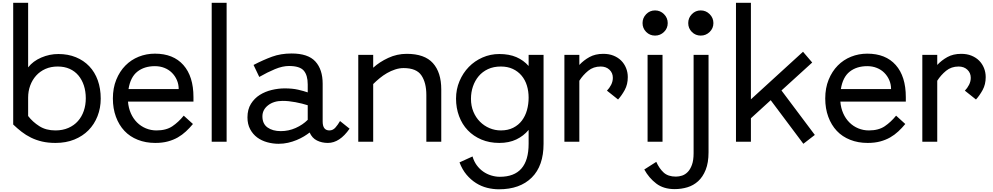

<svg xmlns="http://www.w3.org/2000/svg" viewBox="-20 -1020 7146 1382"><path d="M380 8.8Q326.2 8.8 283.1 -1.2Q240 -11.2 203.1 -29.4Q166.2 -47.5 135 -71.9Q103.8 -96.2 75 -123.8V-1000H182.5V-535Q217.5 -580 276.9 -605.6Q336.2 -631.2 400 -631.2Q470 -631.2 526.2 -608.1Q582.5 -585 622.5 -543.1Q662.5 -501.2 683.8 -441.9Q705 -382.5 705 -310Q705 -242.5 681.9 -183.8Q658.8 -125 616.9 -82.5Q575 -40 515 -15.6Q455 8.8 380 8.8ZM182.5 -185Q215 -142.5 263.1 -111.9Q311.2 -81.2 378.8 -81.2Q431.2 -81.2 472.5 -99.4Q513.8 -117.5 541.2 -148.8Q568.8 -180 583.1 -221.9Q597.5 -263.8 597.5 -312.5Q597.5 -362.5 583.8 -404.4Q570 -446.2 544.4 -476.9Q518.8 -507.5 481.2 -524.4Q443.8 -541.2 395 -541.2Q346.2 -541.2 306.9 -523.8Q267.5 -506.2 240 -475.6Q212.5 -445 197.5 -404.4Q182.5 -363.8 182.5 -317.5Z M1097.5 8.8Q1028.8 8.8 971.9 -13.8Q915 -36.2 875.6 -78.1Q836.2 -120 814.4 -179.4Q792.5 -238.8 792.5 -311.2Q792.5 -386.2 816.9 -446.2Q841.2 -506.2 882.5 -548.1Q923.8 -590 978.8 -611.9Q1033.8 -633.8 1095 -633.8Q1227.5 -633.8 1300 -551.9Q1372.5 -470 1372.5 -321.2V-288.8H901.2Q905 -242.5 921.9 -204.4Q938.8 -166.2 966.2 -138.8Q993.8 -111.2 1030 -96.2Q1066.2 -81.2 1106.2 -81.2Q1176.2 -81.2 1220.6 -111.2Q1265 -141.2 1302.5 -187.5L1368.8 -127.5Q1345 -98.8 1318.1 -73.8Q1291.2 -48.8 1259.4 -30.6Q1227.5 -12.5 1188.1 -1.9Q1148.8 8.8 1097.5 8.8ZM1266.2 -378.8Q1266.2 -413.8 1253.1 -443.8Q1240 -473.8 1217.5 -496.2Q1195 -518.8 1163.8 -531.2Q1132.5 -543.8 1095 -543.8Q1018.8 -543.8 968.8 -504.4Q918.8 -465 905 -378.8Z M1503.8 -1000H1611.2V0H1503.8Z M2340 8.8Q2296.2 8.8 2261.2 -8.8Q2226.2 -26.2 2208.8 -66.2Q2191.2 -52.5 2167.5 -38.1Q2143.8 -23.8 2115 -11.9Q2086.2 0 2053.8 7.5Q2021.2 15 1985 15Q1943.8 15 1903.1 3.8Q1862.5 -7.5 1831.2 -30.6Q1800 -53.8 1780.6 -90Q1761.2 -126.2 1761.2 -175Q1761.2 -232.5 1786.2 -272.5Q1811.2 -312.5 1850 -336.9Q1888.8 -361.2 1936.2 -372.5Q1983.8 -383.8 2028.8 -383.8Q2085 -383.8 2125.6 -374.4Q2166.2 -365 2195 -355V-412.5Q2195 -478.8 2166.2 -511.9Q2137.5 -545 2060 -545Q2013.8 -545 1959.4 -522.5Q1905 -500 1846.2 -466.2L1805 -552.5Q1875 -588.8 1938.1 -611.9Q2001.2 -635 2078.8 -635Q2197.5 -635 2250 -577.5Q2302.5 -520 2302.5 -417.5V-145Q2302.5 -81.2 2351.2 -81.2Q2376.2 -81.2 2394.4 -101.9Q2412.5 -122.5 2427.5 -148.8L2496.2 -93.8Q2425 8.8 2340 8.8ZM1868.8 -182.5Q1868.8 -128.8 1905.6 -102.5Q1942.5 -76.2 2001.2 -76.2Q2057.5 -76.2 2108.1 -98.8Q2158.8 -121.2 2195 -157.5V-262.5Q2156.2 -275 2106.9 -284.4Q2057.5 -293.8 2013.8 -293.8Q1950 -293.8 1909.4 -261.9Q1868.8 -230 1868.8 -182.5Z M3048.8 -336.2Q3048.8 -425 3013.1 -477.5Q2977.5 -530 2885 -530Q2855 -530 2824.4 -520Q2793.8 -510 2765.6 -493.8Q2737.5 -477.5 2712.5 -456.9Q2687.5 -436.2 2666.2 -415V0H2558.8V-625H2666.2V-532.5Q2711.2 -573.8 2774.4 -603.1Q2837.5 -632.5 2907.5 -632.5Q3036.2 -632.5 3096.2 -565.6Q3156.2 -498.8 3156.2 -376.2V0H3048.8Z M3571.2 342.5Q3528.8 342.5 3486.2 331.9Q3443.8 321.2 3406.2 297.5Q3368.8 273.8 3338.1 237.5Q3307.5 201.2 3287.5 148.8L3381.2 106.2Q3391.2 141.2 3411.2 168.8Q3431.2 196.2 3458.1 215Q3485 233.8 3516.2 243.1Q3547.5 252.5 3577.5 252.5Q3785 252.5 3785 15V-85Q3748.8 -41.2 3696.2 -16.2Q3643.8 8.8 3573.8 8.8Q3502.5 8.8 3445 -15.6Q3387.5 -40 3346.9 -82.5Q3306.2 -125 3284.4 -183.8Q3262.5 -242.5 3262.5 -310Q3262.5 -377.5 3287.5 -436.2Q3312.5 -495 3354.4 -538.1Q3396.2 -581.2 3453.1 -606.2Q3510 -631.2 3573.8 -631.2Q3645 -631.2 3696.9 -608.8Q3748.8 -586.2 3785 -545V-625H3892.5V15Q3892.5 173.8 3807.5 258.1Q3722.5 342.5 3571.2 342.5ZM3370 -308.8Q3370 -257.5 3387.5 -215.6Q3405 -173.8 3435 -143.8Q3465 -113.8 3503.8 -97.5Q3542.5 -81.2 3585 -81.2Q3636.2 -81.2 3674.4 -100.6Q3712.5 -120 3736.9 -152.5Q3761.2 -185 3773.1 -227.5Q3785 -270 3785 -317.5Q3785 -363.8 3772.5 -404.4Q3760 -445 3734.4 -475.6Q3708.8 -506.2 3671.2 -523.8Q3633.8 -541.2 3585 -541.2Q3532.5 -541.2 3492.5 -522.5Q3452.5 -503.8 3425.6 -471.9Q3398.8 -440 3384.4 -398.1Q3370 -356.2 3370 -308.8Z M4348.8 -367.5Q4366.2 -385 4378.8 -409.4Q4391.2 -433.8 4391.2 -460Q4391.2 -495 4366.9 -518.1Q4342.5 -541.2 4303.8 -541.2Q4251.2 -541.2 4213.8 -510.6Q4176.2 -480 4150 -438.8V0H4042.5V-625H4150V-552.5Q4181.2 -586.2 4223.1 -609.4Q4265 -632.5 4322.5 -632.5Q4363.8 -632.5 4396.2 -619.4Q4428.8 -606.2 4451.2 -583.8Q4473.8 -561.2 4486.2 -530.6Q4498.8 -500 4498.8 -465Q4498.8 -412.5 4476.9 -372.5Q4455 -332.5 4428.8 -303.8Z M4605 -853.8Q4605 -891.2 4631.2 -918.1Q4657.5 -945 4695 -945Q4732.5 -945 4759.4 -918.1Q4786.2 -891.2 4786.2 -853.8Q4786.2 -816.2 4759.4 -790Q4732.5 -763.8 4695 -763.8Q4657.5 -763.8 4631.2 -790Q4605 -816.2 4605 -853.8ZM4641.2 -625H4748.8V0H4641.2Z M4933.8 -853.8Q4933.8 -891.2 4960 -918.1Q4986.2 -945 5023.8 -945Q5061.2 -945 5088.1 -918.1Q5115 -891.2 5115 -853.8Q5115 -816.2 5088.1 -790Q5061.2 -763.8 5023.8 -763.8Q4986.2 -763.8 4960 -790Q4933.8 -816.2 4933.8 -853.8ZM4836.2 341.2Q4756.2 341.2 4703.8 301.2Q4651.2 261.2 4617.5 200L4703.8 145Q4725 192.5 4756.9 221.9Q4788.8 251.2 4845 251.2Q4867.5 251.2 4890 243.8Q4912.5 236.2 4930.6 217.5Q4948.8 198.8 4960.6 166.2Q4972.5 133.8 4972.5 82.5V-625H5080V76.2Q5080 151.2 5059.4 202.5Q5038.8 253.8 5005 284.4Q4971.2 315 4927.5 328.1Q4883.8 341.2 4836.2 341.2Z M5277.5 -1000H5385V-305L5760 -647.5L5826.2 -570L5605 -368.8L5845 -48.8L5762.5 15L5527.5 -298.8L5385 -168.8V0H5277.5Z M6225 8.8Q6156.2 8.8 6099.4 -13.8Q6042.5 -36.2 6003.1 -78.1Q5963.8 -120 5941.9 -179.4Q5920 -238.8 5920 -311.2Q5920 -386.2 5944.4 -446.2Q5968.8 -506.2 6010 -548.1Q6051.2 -590 6106.2 -611.9Q6161.2 -633.8 6222.5 -633.8Q6355 -633.8 6427.5 -551.9Q6500 -470 6500 -321.2V-288.8H6028.8Q6032.5 -242.5 6049.4 -204.4Q6066.2 -166.2 6093.8 -138.8Q6121.2 -111.2 6157.5 -96.2Q6193.8 -81.2 6233.8 -81.2Q6303.8 -81.2 6348.1 -111.2Q6392.5 -141.2 6430 -187.5L6496.2 -127.5Q6472.5 -98.8 6445.6 -73.8Q6418.8 -48.8 6386.9 -30.6Q6355 -12.5 6315.6 -1.9Q6276.2 8.8 6225 8.8ZM6393.8 -378.8Q6393.8 -413.8 6380.6 -443.8Q6367.5 -473.8 6345 -496.2Q6322.5 -518.8 6291.2 -531.2Q6260 -543.8 6222.5 -543.8Q6146.2 -543.8 6096.2 -504.4Q6046.2 -465 6032.5 -378.8Z M6925 -367.5Q6942.5 -385 6955 -409.4Q6967.5 -433.8 6967.5 -460Q6967.5 -495 6943.1 -518.1Q6918.8 -541.2 6880 -541.2Q6827.5 -541.2 6790 -510.6Q6752.5 -480 6726.2 -438.8V0H6618.8V-625H6726.2V-552.5Q6757.5 -586.2 6799.4 -609.4Q6841.2 -632.5 6898.8 -632.5Q6940 -632.5 6972.5 -619.4Q7005 -606.2 7027.5 -583.8Q7050 -561.2 7062.5 -530.6Q7075 -500 7075 -465Q7075 -412.5 7053.1 -372.5Q7031.2 -332.5 7005 -303.8Z"/></svg>

Font: Abordage
Style: Regular
Weight: 400
Designer: Ange Degheest & Eugénie Bidaut
Foundry: Velvetyne Type Foundry
Version: Version 1.000;FEAKit 1.0